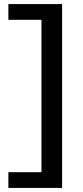

<svg xmlns="http://www.w3.org/2000/svg" viewBox="-20 -820 407 940"><path d="M21 100V23H183V-723H21V-800H284V100Z"/></svg>

Font: Pathway Extreme 28pt Medium
Style: Regular
Weight: 500
Designer: Eduardo Rodriguez Tunni
Foundry: Eduardo Rodriguez Tunni
Version: Version 1.001;gftools[0.9.26]